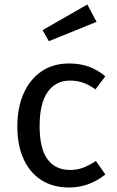

<svg xmlns="http://www.w3.org/2000/svg" viewBox="-20 -821 518 853"><path d="M287 -539Q334 -539 373 -525.5Q412 -512 448 -482L404 -424Q376 -444 349.5 -453.5Q323 -463 291 -463Q227 -463 191.5 -412Q156 -361 156 -261Q156 -161 191 -113.5Q226 -66 291 -66Q322 -66 348 -75.5Q374 -85 406 -106L448 -46Q376 12 287 12Q216 12 164.5 -20.5Q113 -53 85 -114Q57 -175 57 -259Q57 -343 85 -406Q113 -469 164.5 -504Q216 -539 287 -539ZM368 -801 409 -724 197 -638 169 -687Z"/></svg>

Font: Firava
Style: Regular
Weight: 400
Designer: Carrois Corporate & Edenspiekermann AG
Foundry: Greg Finn Gibson
Version: Version 5.000